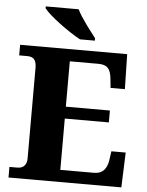

<svg xmlns="http://www.w3.org/2000/svg" viewBox="-61 -980 787 1029"><g transform="rotate(5 332.5 -465.5)"><path d="M341 -771H421V-784C392 -822 341 -886 320 -931H143V-921C168 -886 274 -807 341 -771ZM24 0H631L638 -188H561L554 -139C547 -95 526 -65 479 -65H297V-341H534V-405H297V-649H451C500 -649 517 -626 522 -575L527 -526H604L600 -714H24V-657H66C93 -657 117 -649 117 -599V-110C117 -76 98 -57 68 -57H24Z"/></g></svg>

Font: Noto Serif Malayalam ExtraBold
Style: Regular
Weight: 800
Designer: Indian type Foundry, Jelle Bosma, Monotype Design Team
Foundry: Monotype Imaging Inc.
Version: Version 2.104